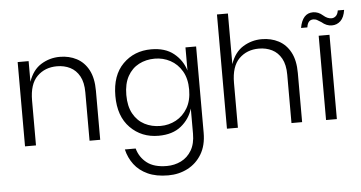

<svg xmlns="http://www.w3.org/2000/svg" viewBox="-61 -856 2327 1239"><g transform="rotate(-5 1102.0 -236.5)"><path d="M563 0H494V-313Q494 -378 471.5 -418.5Q449 -459 411 -478Q373 -497 326 -497Q248 -497 197.5 -447Q147 -397 147 -290V0H76V-546H147V-412Q173 -488 228.5 -522Q284 -556 349 -556Q410 -556 458.5 -530.5Q507 -505 535 -452.5Q563 -400 563 -318Z M981 267Q903 267 848.5 242Q794 217 761.5 174Q729 131 716 76H786Q802 134 848.5 170Q895 206 977 206Q1027 206 1069.5 185Q1112 164 1137.5 121Q1163 78 1163 13V-150Q1143 -83 1087.5 -38Q1032 7 941 7Q831 7 758 -67Q685 -141 685 -273Q685 -407 758 -480Q831 -553 941 -553Q1032 -553 1087.5 -508Q1143 -463 1163 -396V-546H1232V13Q1232 95 1198 151.5Q1164 208 1107 237.5Q1050 267 981 267ZM959 -55Q1013 -55 1059.5 -80Q1106 -105 1134.5 -153.5Q1163 -202 1163 -273Q1163 -344 1134.5 -392.5Q1106 -441 1059.5 -466Q1013 -491 959 -491Q902 -491 856 -467Q810 -443 783 -394.5Q756 -346 756 -273Q756 -200 783 -151.5Q810 -103 856 -79Q902 -55 959 -55Z M1871 0H1802V-313Q1802 -378 1779.5 -418.5Q1757 -459 1719 -478Q1681 -497 1634 -497Q1556 -497 1505.5 -447Q1455 -397 1455 -290V0H1384V-740H1455V-412Q1481 -488 1536.5 -522Q1592 -556 1657 -556Q1718 -556 1766.5 -530.5Q1815 -505 1843 -452.5Q1871 -400 1871 -318Z M1943 0ZM1943 0ZM2096 0H2026V-546H2096ZM2117 -605Q2082 -605 2051 -632Q2033 -644 2023 -649Q2013 -654 2000 -654Q1964 -654 1958 -606H1917Q1934 -700 2002 -700Q2037 -700 2066 -674Q2092 -651 2119 -651Q2134 -651 2146.5 -662Q2159 -673 2163 -698H2204Q2197 -650 2173.5 -627.5Q2150 -605 2117 -605Z"/></g></svg>

Font: Ulagadi Sans Light
Style: Regular
Weight: 300
Designer: Ninad Kale (Devanagari), Jonny Pinhorn (Latin)
Foundry: Indian Type Foundry
Version: Version 3.01;March 29, 2020;FontCreator 12.0.0.2522 64-bit; 